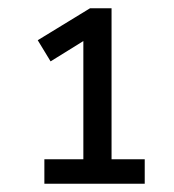

<svg xmlns="http://www.w3.org/2000/svg" viewBox="-20 -725 420 463"><path d="M87 -282V-341H181V-626L102 -577L71 -628L197 -705H249V-341H329V-282Z"/></svg>

Font: Nunito Sans
Style: Regular
Weight: 400
Designer: Vernon Adams
Foundry: Vernon Adams
Version: Version 3.101; ttfautohint (v1.8.4.7-5d5b);gftools[0.9.27]